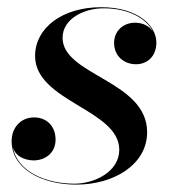

<svg xmlns="http://www.w3.org/2000/svg" viewBox="-20 -490 467 520"><path d="M378.5 -132C378.5 -271.5 149.5 -286 149.5 -387.5C149.5 -439.5 208 -467.5 260.5 -467.5C330.5 -467.5 377.5 -438.5 394.5 -404C385 -419 367.5 -428.5 346 -428.5C312 -428.5 289 -404.5 289 -374C289 -336.5 317.5 -316 348.5 -316C377 -316 403.5 -335.5 403.5 -375C403.5 -419.5 354.5 -470.5 254 -470.5C147.5 -470.5 75 -413.5 75 -338.5C75 -215 303 -193.5 303 -84.5C303 -24.5 235.5 7.5 181.5 7.5C102.5 7.5 26.5 -26.5 15 -90.5C22 -67.5 45 -56 71.5 -55.5C102.5 -56 130.5 -75.5 130.5 -112C130.5 -148 106.5 -172 72.5 -172C35 -172 11.5 -143 11.5 -108C11.5 -33.5 91.5 10 187 10C288.5 10 378.5 -44.5 378.5 -132Z"/></svg>

Font: Bodoni* 96pt Medium
Style: Italic
Weight: 500
Italic angle: -13°
Version: Version 2.3